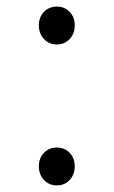

<svg xmlns="http://www.w3.org/2000/svg" viewBox="-20 -554 345 583"><path d="M153 -534Q176 -534 191.5 -518Q207 -502 207 -477Q207 -452 191.5 -435.5Q176 -419 153 -419Q129 -419 113.5 -435.5Q98 -452 98 -477Q98 -502 113.5 -518Q129 -534 153 -534ZM153 -106Q176 -106 191.5 -90Q207 -74 207 -49Q207 -24 191.5 -7.5Q176 9 153 9Q129 9 113.5 -7.5Q98 -24 98 -49Q98 -74 113.5 -90Q129 -106 153 -106Z"/></svg>

Font: Montserrat arm
Style: Regular
Weight: 400
Designer: Julieta Ulanovsky
Foundry: Julieta Ulanovsky
Version: Version 6.000;PS 006.000;hotconv 1.0.88;makeotf.lib2.5.64775